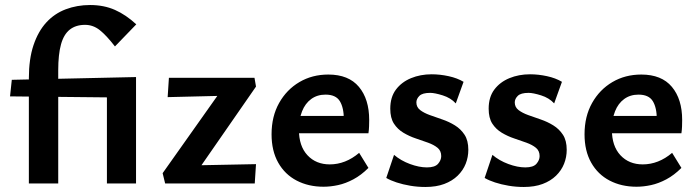

<svg xmlns="http://www.w3.org/2000/svg" viewBox="-20 -731 2776 765"><path d="M95 0V-419Q95 -496 113.5 -551Q132 -606 164.5 -641.5Q197 -677 242 -694Q287 -711 339 -711Q394 -711 438 -691.5Q482 -672 523 -634L438 -546Q404 -590 377.5 -611Q351 -632 319 -632Q282 -632 258 -613Q234 -594 223 -554Q212 -514 212 -451V0ZM505 -342 20 -347 27 -413 522 -424ZM406 0V-379L522 -424V0Z M628 -41 875 -390 937 -351 648 -344 653 -421H994L1000 -386L751 -27L697 -71L1000 -77L995 0H638Z M1269 13Q1209 13 1162 -11.5Q1115 -36 1088.5 -83Q1062 -130 1062 -196Q1062 -267 1092 -320.5Q1122 -374 1173 -404Q1224 -434 1288 -434Q1369 -434 1410 -385Q1451 -336 1451 -253Q1451 -242 1450.5 -227.5Q1450 -213 1448 -200H1350V-255Q1350 -302 1334 -328Q1318 -354 1277 -354Q1244 -354 1220 -336.5Q1196 -319 1183.5 -287.5Q1171 -256 1171 -214Q1171 -149 1205 -112.5Q1239 -76 1294 -76Q1325 -76 1354.5 -87.5Q1384 -99 1411 -122L1448 -62Q1419 -33 1388 -16.5Q1357 0 1327 6.5Q1297 13 1269 13ZM1118 -200 1131 -269H1435V-200Z M1675 14Q1644 14 1614.5 9Q1585 4 1560.5 -4Q1536 -12 1519 -22L1550 -114Q1577 -91 1613.5 -77.5Q1650 -64 1681 -64Q1713 -64 1725.5 -78.5Q1738 -93 1738 -109Q1738 -130 1723.5 -142Q1709 -154 1685.5 -162.5Q1662 -171 1636.5 -179.5Q1611 -188 1587.5 -202Q1564 -216 1549.5 -238.5Q1535 -261 1535 -298Q1535 -344 1557.5 -374Q1580 -404 1617.5 -419.5Q1655 -435 1700 -435Q1733 -435 1767.5 -427.5Q1802 -420 1827 -405L1796 -319Q1776 -341 1744 -351Q1712 -361 1694 -361Q1663 -361 1651 -349Q1639 -337 1639 -323Q1639 -304 1654 -292.5Q1669 -281 1692.5 -272.5Q1716 -264 1742.5 -255Q1769 -246 1792.5 -231.5Q1816 -217 1831 -194Q1846 -171 1846 -134Q1846 -105 1835.5 -78.5Q1825 -52 1803.5 -31Q1782 -10 1750 2Q1718 14 1675 14Z M2067 14Q2036 14 2006.5 9Q1977 4 1952.5 -4Q1928 -12 1911 -22L1942 -114Q1969 -91 2005.5 -77.5Q2042 -64 2073 -64Q2105 -64 2117.5 -78.5Q2130 -93 2130 -109Q2130 -130 2115.5 -142Q2101 -154 2077.5 -162.5Q2054 -171 2028.5 -179.5Q2003 -188 1979.5 -202Q1956 -216 1941.5 -238.5Q1927 -261 1927 -298Q1927 -344 1949.5 -374Q1972 -404 2009.5 -419.5Q2047 -435 2092 -435Q2125 -435 2159.5 -427.5Q2194 -420 2219 -405L2188 -319Q2168 -341 2136 -351Q2104 -361 2086 -361Q2055 -361 2043 -349Q2031 -337 2031 -323Q2031 -304 2046 -292.5Q2061 -281 2084.5 -272.5Q2108 -264 2134.5 -255Q2161 -246 2184.5 -231.5Q2208 -217 2223 -194Q2238 -171 2238 -134Q2238 -105 2227.5 -78.5Q2217 -52 2195.5 -31Q2174 -10 2142 2Q2110 14 2067 14Z M2516 13Q2456 13 2409 -11.5Q2362 -36 2335.5 -83Q2309 -130 2309 -196Q2309 -267 2339 -320.5Q2369 -374 2420 -404Q2471 -434 2535 -434Q2616 -434 2657 -385Q2698 -336 2698 -253Q2698 -242 2697.5 -227.5Q2697 -213 2695 -200H2597V-255Q2597 -302 2581 -328Q2565 -354 2524 -354Q2491 -354 2467 -336.5Q2443 -319 2430.5 -287.5Q2418 -256 2418 -214Q2418 -149 2452 -112.5Q2486 -76 2541 -76Q2572 -76 2601.5 -87.5Q2631 -99 2658 -122L2695 -62Q2666 -33 2635 -16.5Q2604 0 2574 6.5Q2544 13 2516 13ZM2365 -200 2378 -269H2682V-200Z"/></svg>

Font: Ysabeau
Style: Bold
Weight: 700
Designer: Christian Thalmann (Catharsis Fonts)
Version: Version 2.000;gftools[0.9.27.dev2+g8671c4b]